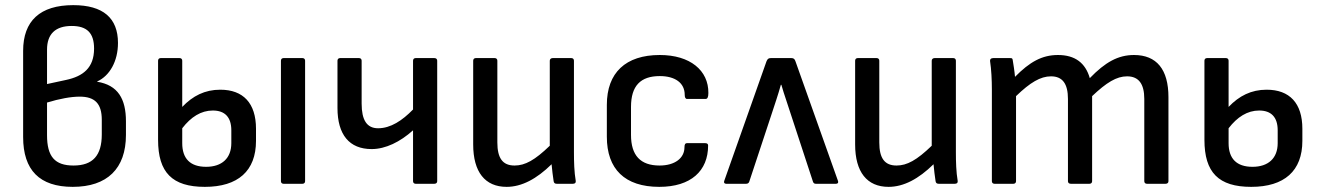

<svg xmlns="http://www.w3.org/2000/svg" viewBox="-20 -715 5138 747"><path d="M263 12C397 12 470 -59 470 -190V-243C470 -330 439 -384 358 -397V-398C407 -420 439 -477 439 -548C439 -645 381 -695 265 -695C136 -695 70 -634 70 -517V-182C70 -53 134 12 263 12ZM163 -388V-522C163 -583 196 -614 259 -614C318 -614 346 -587 346 -526C346 -451 303 -418 237 -404ZM266 -71C193 -71 163 -106 163 -189V-316C212 -331 257 -339 290 -339C349 -339 376 -312 376 -249V-192C376 -110 341 -71 266 -71Z M777 12C906 12 976 -50 976 -167V-214C976 -314 926 -366 837 -366C777 -366 730 -342 689 -299V-479C689 -485 685 -489 679 -489H605C599 -489 595 -485 595 -479V-171C595 -44 650 12 777 12ZM1083 0H1157C1163 0 1167 -4 1167 -10V-479C1167 -485 1163 -489 1157 -489H1083C1077 -489 1073 -485 1073 -479V-10C1073 -4 1077 0 1083 0ZM689 -158V-216C723 -260 762 -285 808 -285C855 -285 880 -259 880 -208V-158C880 -99 843 -66 782 -66C720 -66 689 -98 689 -158Z M1597 0H1670C1677 0 1681 -4 1681 -10V-479C1681 -485 1677 -489 1670 -489H1597C1591 -489 1587 -485 1587 -479V-289C1545 -246 1500 -216 1451 -216C1407 -216 1387 -248 1387 -312V-479C1387 -485 1383 -489 1377 -489H1303C1297 -489 1293 -485 1293 -479V-295C1293 -191 1339 -135 1426 -135C1480 -135 1537 -163 1587 -208V-10C1587 -4 1591 0 1597 0Z M1951 12C2010 12 2068 -19 2126 -76C2128 -53 2131 -30 2134 -10C2135 -3 2139 0 2146 0H2209C2217 0 2221 -4 2220 -11C2214 -46 2213 -86 2213 -123V-479C2213 -485 2209 -489 2203 -489H2130C2124 -489 2119 -485 2119 -479V-148C2061 -92 2023 -71 1982 -71C1936 -71 1915 -99 1915 -161V-479C1915 -485 1911 -489 1905 -489H1831C1825 -489 1821 -485 1821 -479V-153C1821 -46 1867 12 1951 12Z M2545 12C2668 12 2735 -50 2735 -149C2735 -155 2731 -158 2724 -158H2652C2646 -158 2643 -153 2643 -142C2643 -100 2606 -71 2546 -71C2472 -71 2435 -110 2435 -190V-299C2435 -381 2472 -419 2547 -419C2607 -419 2644 -392 2644 -346C2644 -336 2647 -330 2653 -330H2725C2732 -330 2736 -336 2736 -353C2737 -441 2665 -501 2547 -501C2414 -501 2341 -432 2341 -307V-183C2341 -57 2411 12 2545 12Z M2805 0H2883C2888 0 2893 -2 2895 -8L2981 -268C2994 -308 3007 -345 3018 -385H3020C3031 -346 3045 -309 3057 -270L3143 -8C3145 -2 3149 0 3154 0H3233C3240 0 3243 -5 3240 -12L3075 -476C3072 -486 3067 -489 3059 -489H2979C2970 -489 2966 -486 2962 -476L2798 -12C2795 -5 2798 0 2805 0Z M3437 12C3496 12 3554 -19 3612 -76C3614 -53 3617 -30 3620 -10C3621 -3 3625 0 3632 0H3695C3703 0 3707 -4 3706 -11C3700 -46 3699 -86 3699 -123V-479C3699 -485 3695 -489 3689 -489H3616C3610 -489 3605 -485 3605 -479V-148C3547 -92 3509 -71 3468 -71C3422 -71 3401 -99 3401 -161V-479C3401 -485 3397 -489 3391 -489H3317C3311 -489 3307 -485 3307 -479V-153C3307 -46 3353 12 3437 12Z M3849 0H3923C3929 0 3933 -4 3933 -10V-341C3988 -394 4028 -418 4069 -418C4114 -418 4135 -389 4135 -330V-10C4135 -4 4139 0 4146 0H4219C4225 0 4229 -4 4229 -10V-341C4285 -394 4324 -418 4365 -418C4410 -418 4432 -389 4432 -330V-10C4432 -4 4436 0 4442 0H4515C4522 0 4526 -4 4526 -10V-337C4526 -445 4480 -501 4392 -501C4330 -501 4280 -473 4220 -411C4203 -470 4163 -501 4096 -501C4034 -501 3986 -474 3929 -416C3927 -440 3923 -463 3920 -482C3919 -488 3917 -489 3910 -489H3844C3835 -489 3831 -484 3832 -477C3837 -445 3839 -403 3839 -366V-10C3839 -4 3843 0 3849 0Z M4848 12C4977 12 5047 -50 5047 -167V-214C5047 -314 4997 -366 4908 -366C4848 -366 4801 -342 4760 -299V-479C4760 -485 4756 -489 4750 -489H4676C4670 -489 4666 -485 4666 -479V-171C4666 -44 4721 12 4848 12ZM4760 -158V-216C4794 -260 4833 -285 4879 -285C4926 -285 4951 -259 4951 -208V-158C4951 -99 4914 -66 4853 -66C4791 -66 4760 -98 4760 -158Z"/></svg>

Font: Sofia Sans Cond SemiBold
Style: Regular
Weight: 600
Width: 3
Designer: Botio Nikoltchev, Ani Petrova
Foundry: lettersoup
Version: Version 4.100